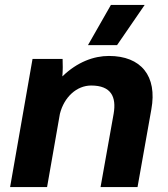

<svg xmlns="http://www.w3.org/2000/svg" viewBox="-20 -759 681 779"><path d="M21 0H171L223 -297C240 -365 291 -412 350 -412C431 -412 453 -366 441 -297L388 0H538L594 -315C619 -451 552 -532 422 -532C361 -532 294 -508 233 -449C235 -474 235 -499 234 -520H112ZM455 -576 567 -739H430L337 -576Z"/></svg>

Font: Fixel Display
Style: Bold Italic
Weight: 700
Italic angle: -10°
Designer: AlfaBravo + MacPaw
Foundry: Kyrylo Tkachov, Marchela Mozhyna, Serhii Makarenko, Maria Weinstein, Zakhar Kryvoshyya
Version: Version 1.210;Glyphs 3.2 (3217)